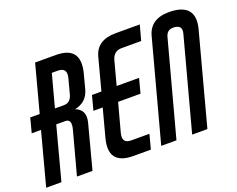

<svg xmlns="http://www.w3.org/2000/svg" viewBox="-160 -971 1463 1184"><g transform="rotate(-20 571.0 -379.5)"><path d="M293 -749Q460 -749 417 -583L392 -488Q371 -410 291 -394Q359 -369 338 -288L262 0H160L235 -279Q253 -346 210 -346H150L58 0H-42L50 -346H-11L14 -441H76L158 -749ZM318 -589Q335 -654 271 -654H233L176 -441H235Q279 -441 292 -491Z M689 -650Q637 -650 622 -595L581 -441H728L703 -346H556L506 -160Q489 -95 551 -95H670L645 0H531Q362 0 407 -166L455 -346H394L419 -441H481L537 -652Q564 -749 686 -749H845L818 -650Z M916 0 1078 -604Q1093 -660 1030 -660Q990 -660 979 -618L813 0H713L889 -656Q916 -759 1039 -759Q1128 -759 1162.5 -717.5Q1197 -676 1175 -595L1016 0Z"/></g></svg>

Font: Air America
Style: Regular
Weight: 400
Designer: William G. Sherman
Foundry: Aaron Bell – Saja Typeworks
Version: Version 1.100;PS 001.100;hotconv 1.0.88;makeotf.lib2.5.64775